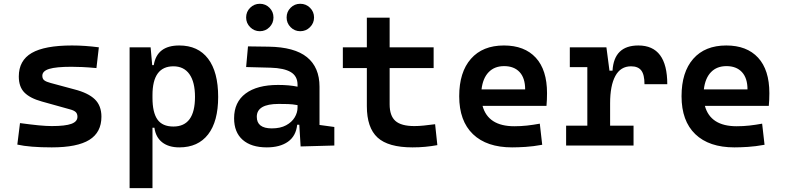

<svg xmlns="http://www.w3.org/2000/svg" viewBox="-20 -767 4142 1012"><path d="M252.9 9.8Q136.7 9.8 71.3 -4.9L85.4 -118.2Q142.6 -110.4 183.6 -106.4Q224.6 -102.5 252.9 -102.5Q324.2 -102.5 356.2 -114.3Q388.2 -126 388.2 -151.4Q388.2 -168 378.9 -176.5Q369.6 -185.1 349.6 -190.4L200.7 -231.9Q138.7 -249 108.9 -279.1Q79.1 -309.1 79.1 -363.8Q79.1 -448.2 147.2 -487.8Q215.3 -527.3 359.4 -527.3Q394 -527.3 428.7 -524.9Q463.4 -522.5 501 -517.6L488.3 -408.2Q445.8 -412.1 413.8 -413.6Q381.8 -415 356.4 -415Q275.4 -415 239.3 -403.8Q203.1 -392.6 203.1 -367.7Q203.1 -351.1 213.9 -343.3Q224.6 -335.4 247.1 -329.6L372.1 -295.9Q444.8 -277.3 479.7 -243.7Q514.6 -210 514.6 -151.9Q514.6 -69.3 450.9 -29.8Q387.2 9.8 252.9 9.8Z M663.1 224.6V-517.6H773.9L782.2 -423.8H790.5Q807.1 -527.3 924.8 -527.3Q1023.9 -527.3 1076.9 -457.5Q1129.9 -387.7 1129.9 -256.3Q1129.9 -127 1076.9 -58.6Q1023.9 9.8 925.3 9.8Q869.1 9.8 835 -16.8Q800.8 -43.5 793.9 -93.8H783.7V224.6ZM783.7 -251.5Q783.7 -174.3 809.8 -137.2Q835.9 -100.1 894 -100.1Q1007.8 -100.1 1007.8 -256.3Q1007.8 -334.5 978.5 -376Q949.2 -417.5 894 -417.5Q783.7 -417.5 783.7 -265.6Z M1564.5 4.9 1557.6 -109.4H1546.4Q1540 -49.8 1497.8 -20Q1455.6 9.8 1386.2 9.8Q1304.2 9.8 1259 -30Q1213.9 -69.8 1213.9 -143.6Q1213.9 -228.5 1274.4 -273.9Q1335 -319.3 1445.8 -319.3Q1504.9 -319.3 1548.3 -310.1V-320.3Q1548.3 -365.7 1512.7 -387Q1477.1 -408.2 1406.2 -410.2L1277.3 -413.6L1287.1 -522.5L1396.5 -521Q1532.2 -519 1598.1 -465.6Q1664.1 -412.1 1664.1 -309.6V-108.4L1742.2 -97.7V0ZM1548.3 -212.9Q1522 -217.8 1498.3 -218.5Q1474.6 -219.2 1448.7 -219.2Q1333.5 -219.2 1333.5 -151.4Q1333.5 -90.3 1412.6 -90.3Q1458 -90.3 1488 -106.7Q1518.1 -123 1533.2 -148.2Q1548.3 -173.3 1548.3 -200.2ZM1562.5 -602.5Q1532.7 -602.5 1511.7 -623.8Q1490.7 -645 1490.7 -674.8Q1490.7 -705.1 1511.7 -726.1Q1532.7 -747.1 1562.5 -747.1Q1592.8 -747.1 1614 -726.1Q1635.3 -705.1 1635.3 -674.8Q1635.3 -645 1614 -623.8Q1592.8 -602.5 1562.5 -602.5ZM1349.6 -602.5Q1319.8 -602.5 1298.6 -623.8Q1277.3 -645 1277.3 -674.8Q1277.3 -705.1 1298.6 -726.1Q1319.8 -747.1 1349.6 -747.1Q1379.4 -747.1 1400.4 -726.1Q1421.4 -705.1 1421.4 -674.8Q1421.4 -645 1400.4 -623.8Q1379.4 -602.5 1349.6 -602.5Z M2154.3 9.8Q2026.4 9.8 1970 -42Q1913.6 -93.8 1913.6 -207.5V-408.2H1787.1V-517.6H1913.6V-673.8H2033.7V-517.6H2265.6V-408.2H2033.7V-217.3Q2033.7 -156.7 2064.2 -129.6Q2094.7 -102.5 2164.1 -102.5Q2187 -102.5 2213.4 -105.2Q2239.7 -107.9 2273.4 -112.3L2285.2 -2Q2252.4 3.9 2221.2 6.8Q2189.9 9.8 2154.3 9.8Z M2679.2 9.8Q2545.4 9.8 2472.9 -59.8Q2400.4 -129.4 2400.4 -259.8Q2400.4 -386.7 2462.2 -457Q2523.9 -527.3 2636.2 -527.3Q2744.6 -527.3 2804 -462.9Q2863.3 -398.4 2863.3 -275.9Q2863.3 -240.7 2860.4 -209H2523.4Q2552.7 -101.6 2690.9 -101.6Q2725.1 -101.6 2758.1 -105.2Q2791 -108.9 2825.2 -115.2L2837.9 -3.9Q2789.6 4.9 2749.8 7.3Q2710 9.8 2679.2 9.8ZM2518.1 -295.9H2748Q2748 -355.5 2718.8 -387Q2689.5 -418.5 2637.2 -418.5Q2586.4 -418.5 2555.7 -386.7Q2524.9 -355 2518.1 -295.9Z M3195.8 -222.7V-104.5H3319.3V0H2963.9V-104.5H3075.7V-413.1H2983.4V-517.6H3176.3L3192.4 -394.5H3208.5Q3216.3 -527.3 3344.7 -527.3Q3497.1 -527.3 3497.1 -323.2H3377Q3377 -373.5 3360.1 -395.5Q3343.3 -417.5 3306.2 -417.5Q3251 -417.5 3223.4 -366.7Q3195.8 -315.9 3195.8 -222.7Z M3851.1 9.8Q3717.3 9.8 3644.8 -59.8Q3572.3 -129.4 3572.3 -259.8Q3572.3 -386.7 3634 -457Q3695.8 -527.3 3808.1 -527.3Q3916.5 -527.3 3975.8 -462.9Q4035.2 -398.4 4035.2 -275.9Q4035.2 -240.7 4032.2 -209H3695.3Q3724.6 -101.6 3862.8 -101.6Q3897 -101.6 3929.9 -105.2Q3962.9 -108.9 3997.1 -115.2L4009.8 -3.9Q3961.4 4.9 3921.6 7.3Q3881.8 9.8 3851.1 9.8ZM3689.9 -295.9H3919.9Q3919.9 -355.5 3890.6 -387Q3861.3 -418.5 3809.1 -418.5Q3758.3 -418.5 3727.5 -386.7Q3696.8 -355 3689.9 -295.9Z"/></svg>

Font: Cascadia Mono PL SemiBold
Style: Regular
Weight: 600
Monospace: yes
Designer: Aaron Bell
Foundry: Saja Typeworks
Version: Version 2404.023; ttfautohint (v1.8.4)